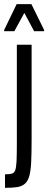

<svg xmlns="http://www.w3.org/2000/svg" viewBox="-22 -903 232 923"><path d="M2 0V-65Q22 -65 34 -68Q46 -71 51 -84Q56 -97 57.5 -127Q59 -157 59 -210V-688H130V-237Q130 -170 128 -126.5Q126 -83 119 -57.5Q112 -32 97.5 -19.5Q83 -7 60 -3.5Q37 0 2 0ZM-2 -753V-759L58 -883H129L190 -759V-753H142L95 -841L47 -753Z"/></svg>

Font: Saira UltraCondensed Medium
Style: Regular
Weight: 500
Width: 1
Designer: Hector Gatti with collaboration of the Omnibus-Type team
Foundry: Omnibus-Type
Version: Version 1.101